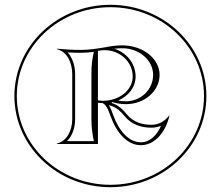

<svg xmlns="http://www.w3.org/2000/svg" viewBox="-20 -600 920 800"><path d="M440 170C224.7 170 50 4.2 50 -200C50 -404.2 224.7 -570 440 -570C655.3 -570 830 -404.2 830 -200C830 4.2 655.3 170 440 170ZM440 -580C219.2 -580 40 -409.8 40 -200C40 9.8 219.2 180 440 180C660.8 180 840 9.8 840 -200C840 -409.8 660.8 -580 440 -580ZM388 -182V-388C396.6 -389.7 406.2 -391 416 -391C480.6 -391 533 -341.7 533 -281C533 -225.2 477.4 -180 409 -180C402 -180 395 -181 388 -182ZM388 0V-172C393 -171 397 -171 402 -171C420 -171 431 -143 441 -115C465.3 -48.1 509.4 5 567 5C624.7 5 670 -48.8 686 -118L685 -119C666.5 -94.4 641.1 -80 611 -80C570.5 -80 534.9 -92.2 510 -122C493 -142 475 -162 445 -171L447 -175C467 -169 484 -166 505 -166C582.3 -166 645 -220.7 645 -288C645 -355.9 575.1 -411 489 -411C462 -411 441 -407.3 418 -403C388.9 -397.6 347.7 -392 317 -392C284 -392 250 -394 217 -397V-395C257 -386 281 -342 281 -291V-104C281 -54 257 -11 217 -2V0ZM433.4 -162 441.6 -159.5C467.9 -151.6 483.9 -134.1 500.8 -114.3C528.4 -81.2 568.2 -68 611 -68C624.9 -68 639 -70.9 651 -75.9C633.9 -36.4 604.4 -7 567 -7C517.6 -7 476.1 -53.6 452.3 -119C446.9 -134.1 441.2 -149.6 433.4 -162ZM472.3 -181C515 -199.6 545 -236.5 545 -281C545 -335.6 507.3 -381.2 456 -397C466.3 -398.2 477 -399 489 -399C560.2 -399 618 -349.3 618 -288C618 -227.3 567.4 -178 505 -178C493.1 -178 482.8 -179 472.3 -181ZM371 -384C364.2 -353.9 361 -327.8 361 -297V-101C361 -66.5 365.1 -41.7 371 -12H259C281.7 -34.4 293 -67.8 293 -104V-291C293 -326.5 281.7 -359.9 262 -381.6C281.1 -380.6 298.7 -380 317 -380C334.9 -380 350.9 -381.5 371 -384Z"/></svg>

Font: SortefaxS01
Style: Medium
Weight: 500
Designer: gluk
Foundry: gluk
Version: Version 0.261